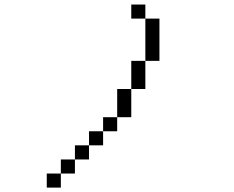

<svg xmlns="http://www.w3.org/2000/svg" viewBox="-20 -770 1040 852"><path d="M250 0H187.5V62.5H250ZM250 0H312.5V-62.5H250ZM312.5 -62.5H375V-125H312.5ZM375 -125H437.5V-187.5H375ZM437.5 -187.5H500V-250H437.5ZM500 -250H562.5Q562.5 -250 562.5 -375H500Q500 -375 500 -250ZM562.5 -375H625Q625 -375 625 -500H562.5Q562.5 -500 562.5 -375ZM625 -500H687.5V-687.5H625ZM625 -687.5V-750H562.5V-687.5Z"/></svg>

Font: Unifont
Style: Regular
Weight: 500
Version: Version 15.1.04